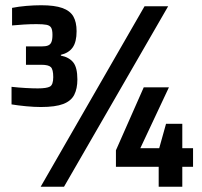

<svg xmlns="http://www.w3.org/2000/svg" viewBox="-20 -712 769 732"><path d="M136 -304Q110 -304 79 -307Q48 -310 24 -314V-381Q51 -378 77.5 -376.5Q104 -375 124 -375Q158 -375 170.5 -382Q183 -389 183 -418Q183 -447 174 -456Q165 -465 138 -465H79V-535H138Q154 -535 163 -538.5Q172 -542 176 -551.5Q180 -561 180 -579Q180 -598 175 -606.5Q170 -615 157 -617.5Q144 -620 119 -620Q96 -620 71 -618.5Q46 -617 26 -615V-682Q51 -687 80.5 -689.5Q110 -692 137 -692Q188 -692 217.5 -681.5Q247 -671 259.5 -649.5Q272 -628 272 -593Q272 -552 257 -531Q242 -510 212 -503V-500Q243 -494 259 -474.5Q275 -455 275 -409Q275 -374 263 -350.5Q251 -327 221 -315.5Q191 -304 136 -304ZM135 0 531 -688H621L224 0ZM585 0V-76H422V-139L528 -379H624L515 -147H587L613 -240H675V-147H716V-76H675V0Z"/></svg>

Font: Saira SemiCondensed
Style: Bold
Weight: 700
Width: 4
Designer: Hector Gatti with collaboration of the Omnibus-Type team
Foundry: Omnibus-Type
Version: Version 1.101